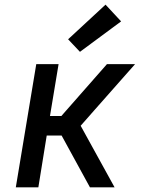

<svg xmlns="http://www.w3.org/2000/svg" viewBox="-20 -806 640 826"><path d="M48 0 136 -530H232L195 -307H244L440 -530H561L386 -332L327 -265L473 0H367L245 -223H181L145 0ZM324 -583 273 -637 434 -786 501 -714Z"/></svg>

Font: Iosevka Curly MdExObl
Style: Regular
Weight: 500
Width: 7
Italic angle: -9°
Monospace: yes
Designer: Belleve Invis
Foundry: Belleve Invis
Version: Version 11.1.0; ttfautohint (v1.8.3)